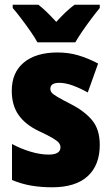

<svg xmlns="http://www.w3.org/2000/svg" viewBox="-20 -786 472 816"><path d="M404 -170Q404 -84 352.5 -37Q301 10 201 10Q155 10 113.5 3Q72 -4 31 -21V-174Q68 -154 109.5 -141.5Q151 -129 187 -129Q237 -129 237 -160Q237 -170 230.5 -178.5Q224 -187 204 -199Q184 -211 143 -230Q87 -257 58.5 -298Q30 -339 30 -400Q30 -478 81.5 -520.5Q133 -563 225 -563Q271 -563 312 -551Q353 -539 397 -516L353 -393Q323 -410 291 -422Q259 -434 232 -434Q194 -434 194 -409Q194 -399 200 -392Q206 -385 224.5 -374Q243 -363 282 -343Q339 -314 371.5 -275Q404 -236 404 -170ZM139 -606Q129 -625 109.5 -653Q90 -681 69.5 -708Q49 -735 34 -752V-766H143Q161 -752 179 -734.5Q197 -717 219 -693Q241 -717 260 -735Q279 -753 297 -766H404V-752Q389 -734 369 -707.5Q349 -681 330.5 -654Q312 -627 300 -606Z"/></svg>

Font: Noto Sans Tamil Condensed Black
Style: Regular
Weight: 900
Width: 3
Designer: Jelle Bosma - Monotype Design Team
Foundry: Monotype Imaging Inc.
Version: Version 2.004; ttfautohint (v1.8.4.7-5d5b)